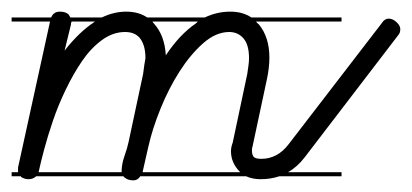

<svg xmlns="http://www.w3.org/2000/svg" viewBox="-20 -317 708 330"><path d="M567 -280H420Q422 -277 425 -275Q443 -253 443 -218Q443 -201 439 -182L414 -65Q413 -63 413 -59Q413 -51 416 -47.5Q419 -44 429 -44Q457 -44 476 -69L636 -277Q641 -285 648 -285Q655 -285 661.5 -279Q668 -273 668 -267Q668 -260 664 -256L504 -47Q491 -30 475 -21H567V-14H460Q445 -9 428 -9Q414 -9 403 -14H221Q217 -7 209 -7Q200 -7 194 -12Q193 -13 192 -14H42L41 -13Q36 -9 29 -9Q22 -9 16 -13V-14H0V-21H11V-24V-29L66 -280H0V-287H68Q72 -297 83 -297Q93 -297 98 -292Q100 -289 101 -287H155Q176 -297 197 -297Q218 -297 233 -287H332Q353 -297 376 -297Q397 -297 412 -287H567ZM391 -23Q377 -38 377 -57Q377 -64 380 -72L405 -190L407 -204Q408 -211 408 -217Q408 -240 398.5 -251Q389 -262 374 -262Q351 -262 329 -242.5Q307 -223 288.5 -194Q270 -165 256 -130.5Q242 -96 235 -65L225 -21H393Q392 -22 391 -23ZM47 -24Q47 -22 46 -21H189V-22Q189 -35 194 -49Q199 -63 201 -73L226 -190Q227 -198 228 -205Q229 -212 230 -217Q230 -238 221.5 -250Q213 -262 195 -262Q174 -262 155 -248Q136 -234 121 -212Q106 -190 93 -163Q80 -136 71 -109.5Q62 -83 56 -60.5Q50 -38 47 -24ZM245 -276Q263 -256 265 -222Q289 -258 317 -277Q319 -279 320 -280H242Q243 -278 245 -276ZM102 -277Q102 -276 102 -275L91 -230Q116 -262 142 -279L143 -280H103Q103 -279 102 -277Z"/></svg>

Font: Gruenewald VA 3. Klasse
Style: Regular
Weight: 400
Designer: Peter Wiegel
Foundry: Peter Wiegel, nach dem Schriftentwurf von Dr. H. Gr¸newald
Version: Version 0.007